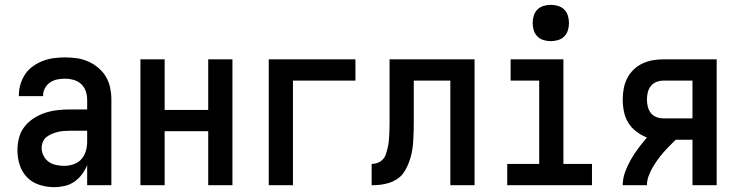

<svg xmlns="http://www.w3.org/2000/svg" viewBox="-20 -765 3040 793"><path d="M203 8Q173 8 143 -1.5Q113 -11 92 -32.5Q71 -54 61.5 -83.5Q52 -113 52 -144Q52 -170 58.5 -195.5Q65 -221 81 -241.5Q97 -262 119.5 -276.5Q142 -291 166.5 -299Q191 -307 217 -310Q243 -313 269 -313H340V-354Q340 -372 334 -389Q328 -406 315 -418Q302 -430 284.5 -435Q267 -440 249 -440Q233 -440 217 -437Q201 -434 187.5 -425Q174 -416 166 -401.5Q158 -387 158 -371V-368H58V-373Q58 -396 65 -418.5Q72 -441 85 -460Q98 -479 117.5 -492.5Q137 -506 158.5 -514Q180 -522 203 -525Q226 -528 249 -528Q273 -528 297.5 -524.5Q322 -521 344.5 -511Q367 -501 386 -485Q405 -469 417.5 -448Q430 -427 435 -402.5Q440 -378 440 -354V0H340V-83Q332 -63 318.5 -45Q305 -27 287 -14.5Q269 -2 247 3Q225 8 203 8ZM246 -80Q265 -80 284 -86.5Q303 -93 316 -107.5Q329 -122 334.5 -141Q340 -160 340 -180V-225H269Q256 -225 243.5 -224Q231 -223 218.5 -220Q206 -217 194 -212Q182 -207 172 -199Q162 -191 157 -178.5Q152 -166 152 -153Q152 -137 160 -121.5Q168 -106 181.5 -96.5Q195 -87 212 -83.5Q229 -80 246 -80Z M560 0V-520H660V-311H840V-520H940V0H840V-223H660V0Z M1090 0V-520H1448V-432H1190V0Z M1515 0V-88Q1528 -88 1540 -92.5Q1552 -97 1561 -106.5Q1570 -116 1574 -128.5Q1578 -141 1581 -153.5Q1584 -166 1585.5 -179Q1587 -192 1587.5 -205Q1588 -218 1588.5 -230.5Q1589 -243 1589 -256V-520H1940V0H1840V-432H1689V-260Q1689 -241 1688.5 -223Q1688 -205 1687 -187Q1686 -169 1683.5 -151Q1681 -133 1676 -115.5Q1671 -98 1663.5 -81Q1656 -64 1645.5 -49.5Q1635 -35 1619.5 -25Q1604 -15 1586.5 -9.5Q1569 -4 1551 -2Q1533 0 1515 0Z M2075 0V-88H2207V-432H2089V-520H2307V-88H2425V0ZM2255 -595Q2240 -595 2225 -599.5Q2210 -604 2199.5 -614.5Q2189 -625 2184.5 -640Q2180 -655 2180 -670Q2180 -685 2184.5 -700Q2189 -715 2199.5 -725.5Q2210 -736 2225 -740.5Q2240 -745 2255 -745Q2270 -745 2285 -740.5Q2300 -736 2310.5 -725.5Q2321 -715 2325.5 -700Q2330 -685 2330 -670Q2330 -655 2325.5 -640Q2321 -625 2310.5 -614.5Q2300 -604 2285 -599.5Q2270 -595 2255 -595Z M2552 0Q2552 -28 2562 -55Q2572 -82 2586 -106.5Q2600 -131 2617 -153.5Q2634 -176 2652 -197Q2629 -206 2608.5 -221.5Q2588 -237 2575 -258Q2562 -279 2557 -304Q2552 -329 2552 -354Q2552 -376 2556 -398.5Q2560 -421 2570 -441Q2580 -461 2596.5 -477Q2613 -493 2633 -502.5Q2653 -512 2675 -516Q2697 -520 2720 -520H2940V0H2840V-188H2771Q2758 -175 2744.5 -161.5Q2731 -148 2718.5 -133.5Q2706 -119 2695 -103.5Q2684 -88 2674.5 -71.5Q2665 -55 2658.5 -37Q2652 -19 2652 0ZM2720 -276H2840V-432H2720Q2705 -432 2691 -426.5Q2677 -421 2668 -409.5Q2659 -398 2655.5 -383.5Q2652 -369 2652 -354Q2652 -339 2655.5 -324.5Q2659 -310 2668 -298.5Q2677 -287 2691 -281.5Q2705 -276 2720 -276Z"/></svg>

Font: Iosevka Term Curly Semibold
Style: Regular
Weight: 600
Designer: Belleve Invis
Foundry: Belleve Invis
Version: Version 32.3.0